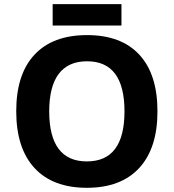

<svg xmlns="http://www.w3.org/2000/svg" viewBox="-20 -894 836 924"><path d="M233.4 -771H564.5V-874H233.4ZM737.8 -357.9C737.8 -476.6 709 -567.4 650.9 -630.4C592.8 -693.4 508.8 -725.1 398.9 -725.1C289.1 -725.1 205.1 -693.8 146.5 -631.3C87.4 -568.4 58.1 -477.5 58.1 -358.9C58.1 -240.2 87.4 -148.9 146 -85.4C204.6 -22 288.6 9.8 397.9 9.8C507.3 9.8 591.3 -22 649.9 -85.4C708.5 -148.9 737.8 -239.7 737.8 -357.9ZM216.8 -357.9C216.8 -517.6 278.3 -599.1 398.9 -599.1C519 -599.1 579.1 -518.6 579.1 -357.9C579.1 -197.3 518.6 -117.2 397.9 -117.2C277.3 -117.2 216.8 -198.2 216.8 -357.9Z"/></svg>

Font: Noto Reveo Sans
Style: Bold
Weight: 700
Designer: Monotype Design team
Foundry: Monotype Imaging Inc.
Version: Version 1.04